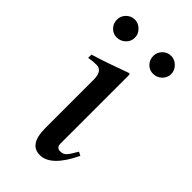

<svg xmlns="http://www.w3.org/2000/svg" viewBox="-202 -678 744 744"><g transform="rotate(45 170.0 -306.0)"><path d="M265 -523Q245 -523 231 -537.5Q217 -552 217 -573Q217 -593 231.5 -607.5Q246 -622 266 -622Q286 -622 301 -607Q316 -592 316 -572Q316 -552 301 -537.5Q286 -523 265 -523ZM66 -523Q46 -523 32 -537.5Q18 -552 18 -573Q18 -593 32.5 -607.5Q47 -622 67 -622Q87 -622 102 -607Q117 -592 117 -572Q117 -552 102 -537.5Q87 -523 66 -523ZM276 -107 291 -99Q239 10 178 10Q119 10 119 -78V-344Q119 -393 86 -393Q63 -393 44 -389V-407Q107 -426 199 -460L203 -456V-79Q203 -56 223 -56Q239 -56 248.5 -65.5Q258 -75 276 -107Z"/></g></svg>

Font: STIX
Style: Regular
Weight: 400
Designer: MicroPress Inc., with final additions and corrections provided by Coen Hoffman, Elsevier (retired)
Version: Version 1.1.1